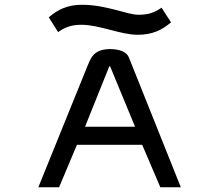

<svg xmlns="http://www.w3.org/2000/svg" viewBox="-20 -786 900 806"><path d="M324 -766C262 -766 221 -744 188 -716L185 -713L224 -651L228 -654C254 -672 281 -682 322 -682C397 -682 486 -640 558 -640C621 -640 660 -661 694 -689L698 -692L658 -754L654 -751C628 -733 602 -724 561 -724C513 -724 428 -766 324 -766ZM521 -545C511 -570 478 -580 441 -580C370 -579 361 -539 348 -511L141 0H228L303 -178H577L653 0H739ZM439 -508H442L547 -254H337Z"/></svg>

Font: Charger Monospace
Style: Regular
Weight: 400
Designer: Jasper
Foundry: Cannot Into Space Fonts
Version: Version 0.980